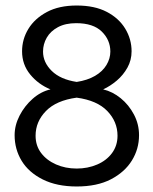

<svg xmlns="http://www.w3.org/2000/svg" viewBox="-20 -663 556 696"><path d="M258 -643Q194 -643 150 -619.5Q106 -596 83 -558.5Q60 -521 60 -477Q60 -429 89.5 -393Q119 -357 163 -339Q128 -331 98.5 -305Q69 -279 51 -244Q33 -209 33 -173Q33 -122 58.5 -80Q84 -38 135 -12.5Q186 13 258 13Q332 13 382 -13Q432 -39 458 -81Q484 -123 484 -173Q484 -213 465.5 -248Q447 -283 417.5 -307Q388 -331 354 -339Q380 -351 403.5 -371Q427 -391 442 -418Q457 -445 457 -477Q457 -521 434 -559Q411 -597 367 -620Q323 -643 258 -643ZM256 -579Q318 -579 349 -548.5Q380 -518 380 -476Q380 -451 366 -427.5Q352 -404 324.5 -388Q297 -372 258 -366Q199 -375 167.5 -406Q136 -437 136 -476Q136 -503 149.5 -526.5Q163 -550 190 -564.5Q217 -579 256 -579ZM258 -309Q332 -299 369 -260.5Q406 -222 406 -171Q406 -135 386 -108Q366 -81 332 -66.5Q298 -52 258 -52Q217 -52 183 -67Q149 -82 129 -108.5Q109 -135 109 -171Q109 -222 146.5 -260.5Q184 -299 258 -309Z"/></svg>

Font: Catamaran Thin
Style: Regular
Weight: 400
Version: Version 2.000